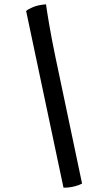

<svg xmlns="http://www.w3.org/2000/svg" viewBox="-20 -774 472 889"><path d="M274 95 101 -723Q109 -731 132.5 -741Q156 -751 193 -754Q197 -724 208 -659.5Q219 -595 236 -513L360 76Q350 82 326.5 88.5Q303 95 274 95Z"/></svg>

Font: Texturina Medium 12pt ExtraBold
Style: Italic
Weight: 800
Italic angle: -11°
Version: Version 1.002